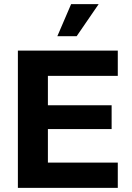

<svg xmlns="http://www.w3.org/2000/svg" viewBox="-20 -914 640 934"><path d="M67 0ZM67 0V-668H553V-545H213V-402H523V-286H213V-123H553V0ZM259 -738 326 -894H460L353 -738Z"/></svg>

Font: Gantari
Style: Bold
Weight: 700
Designer: Anugrah Pasau
Foundry: Lafontype
Version: Version 1.000; ttfautohint (v1.6)